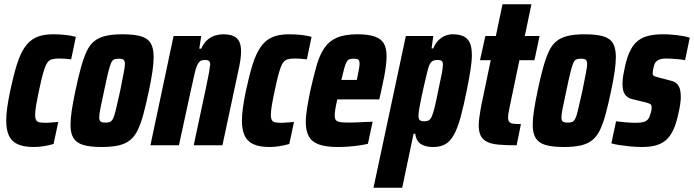

<svg xmlns="http://www.w3.org/2000/svg" viewBox="-20 -678 3239 896"><path d="M138 8Q90 8 61.5 -5.5Q33 -19 21 -46.5Q9 -74 9 -115Q9 -143 14 -178Q19 -213 28 -256Q43 -326 58.5 -376Q74 -426 95.5 -457.5Q117 -489 148.5 -503.5Q180 -518 227 -518Q259 -518 286 -515Q313 -512 334 -506L312 -401Q298 -403 282.5 -404Q267 -405 255 -405Q235 -405 221.5 -401Q208 -397 199 -382.5Q190 -368 181.5 -338Q173 -308 162 -255Q153 -213 148.5 -186Q144 -159 144 -142Q144 -125 149 -117Q154 -109 164.5 -107Q175 -105 192 -105Q206 -105 222 -106.5Q238 -108 252 -109L230 -6Q205 1 182 4.5Q159 8 138 8Z M455 8Q400 8 368.5 -1.5Q337 -11 323 -33.5Q309 -56 309 -95Q309 -124 315 -163.5Q321 -203 332 -255Q345 -317 357.5 -362Q370 -407 384 -437.5Q398 -468 419.5 -485.5Q441 -503 473 -510.5Q505 -518 551 -518Q606 -518 638 -508.5Q670 -499 683.5 -476Q697 -453 697 -412Q697 -384 691.5 -345.5Q686 -307 675 -255Q662 -193 650 -148Q638 -103 623.5 -72.5Q609 -42 587.5 -24.5Q566 -7 534 0.5Q502 8 455 8ZM472 -106Q483 -106 490.5 -108Q498 -110 503.5 -117.5Q509 -125 514 -141Q519 -157 525 -185Q531 -213 541 -255Q551 -307 557 -336.5Q563 -366 563 -380Q563 -391 559.5 -396Q556 -401 550 -402.5Q544 -404 534 -404Q520 -404 512 -400.5Q504 -397 498 -383Q492 -369 484.5 -338.5Q477 -308 466 -255Q455 -203 449 -174Q443 -145 443 -130Q443 -119 446.5 -114Q450 -109 456.5 -107.5Q463 -106 472 -106Z M682 0 790 -510H919L910 -451H919Q932 -479 949 -493Q966 -507 985 -512.5Q1004 -518 1020 -518Q1052 -518 1070 -509.5Q1088 -501 1096.5 -484Q1105 -467 1105 -438Q1105 -420 1101.5 -396Q1098 -372 1091 -342L1018 0H884L943 -277Q952 -319 956 -342.5Q960 -366 961 -378Q961 -387 958 -391Q955 -395 949.5 -396.5Q944 -398 935 -398Q922 -398 914 -392.5Q906 -387 899.5 -372Q893 -357 886.5 -327.5Q880 -298 869 -249L815 0Z M1238 8Q1190 8 1161.5 -5.5Q1133 -19 1121 -46.5Q1109 -74 1109 -115Q1109 -143 1114 -178Q1119 -213 1128 -256Q1143 -326 1158.5 -376Q1174 -426 1195.5 -457.5Q1217 -489 1248.5 -503.5Q1280 -518 1327 -518Q1359 -518 1386 -515Q1413 -512 1434 -506L1412 -401Q1398 -403 1382.5 -404Q1367 -405 1355 -405Q1335 -405 1321.5 -401Q1308 -397 1299 -382.5Q1290 -368 1281.5 -338Q1273 -308 1262 -255Q1253 -213 1248.5 -186Q1244 -159 1244 -142Q1244 -125 1249 -117Q1254 -109 1264.5 -107Q1275 -105 1292 -105Q1306 -105 1322 -106.5Q1338 -108 1352 -109L1330 -6Q1305 1 1282 4.5Q1259 8 1238 8Z M1557 8Q1499 8 1466.5 -4.5Q1434 -17 1420.5 -43Q1407 -69 1407 -107Q1407 -136 1413 -173Q1419 -210 1428 -254Q1443 -321 1457 -370.5Q1471 -420 1493 -453Q1515 -486 1552 -502Q1589 -518 1648 -518Q1700 -518 1730 -507Q1760 -496 1772 -474Q1784 -452 1784 -415Q1784 -396 1781 -371.5Q1778 -347 1772.5 -318Q1767 -289 1759 -254L1750 -214H1554Q1548 -188 1545 -169.5Q1542 -151 1542 -139Q1542 -124 1548 -117Q1554 -110 1568.5 -108Q1583 -106 1606 -106Q1618 -106 1637 -106.5Q1656 -107 1678.5 -108.5Q1701 -110 1719 -110L1697 -7Q1681 -3 1657.5 0.5Q1634 4 1608 6Q1582 8 1557 8ZM1573 -305H1645L1648 -319Q1653 -343 1655.5 -357.5Q1658 -372 1658 -381Q1658 -391 1655 -396Q1652 -401 1646 -402.5Q1640 -404 1630 -404Q1619 -404 1611 -401.5Q1603 -399 1597.5 -389Q1592 -379 1586.5 -359.5Q1581 -340 1573 -305Z M1723 198 1874 -510H2002L1994 -452H2002Q2012 -477 2027.5 -491.5Q2043 -506 2059.5 -512Q2076 -518 2092 -518Q2122 -518 2142 -509Q2162 -500 2172 -479.5Q2182 -459 2182 -421Q2182 -392 2175.5 -351Q2169 -310 2158 -255Q2143 -180 2129 -129.5Q2115 -79 2098 -48.5Q2081 -18 2058 -5Q2035 8 2003 8Q1976 8 1957.5 1Q1939 -6 1929.5 -20Q1920 -34 1918 -54H1910L1857 198ZM1960 -112Q1972 -112 1979.5 -115.5Q1987 -119 1993.5 -131.5Q2000 -144 2007.5 -173.5Q2015 -203 2025 -255Q2036 -306 2041.5 -334Q2047 -362 2047 -376Q2047 -386 2044 -390.5Q2041 -395 2035.5 -396.5Q2030 -398 2020 -398Q2011 -398 2003.5 -395.5Q1996 -393 1990 -385.5Q1984 -378 1979 -362Q1976 -351 1970.5 -328.5Q1965 -306 1958.5 -277.5Q1952 -249 1946 -221Q1940 -193 1936.5 -171Q1933 -149 1933 -139Q1933 -122 1939.5 -117Q1946 -112 1960 -112Z M2391 0Q2341 0 2307 -3Q2273 -6 2252.5 -16.5Q2232 -27 2223 -45.5Q2214 -64 2214 -94Q2214 -109 2216.5 -127Q2219 -145 2222.5 -166.5Q2226 -188 2232 -214L2270 -397H2220L2245 -510H2294L2325 -658H2460L2429 -510H2498L2474 -397H2404L2359 -182Q2357 -170 2355 -161Q2353 -152 2352 -144Q2351 -136 2351 -130Q2351 -116 2357 -109Q2363 -102 2376 -100.5Q2389 -99 2411 -99Z M2612 8Q2557 8 2525.5 -1.5Q2494 -11 2480 -33.5Q2466 -56 2466 -95Q2466 -124 2472 -163.5Q2478 -203 2489 -255Q2502 -317 2514.5 -362Q2527 -407 2541 -437.5Q2555 -468 2576.5 -485.5Q2598 -503 2630 -510.5Q2662 -518 2708 -518Q2763 -518 2795 -508.5Q2827 -499 2840.5 -476Q2854 -453 2854 -412Q2854 -384 2848.5 -345.5Q2843 -307 2832 -255Q2819 -193 2807 -148Q2795 -103 2780.5 -72.5Q2766 -42 2744.5 -24.5Q2723 -7 2691 0.5Q2659 8 2612 8ZM2629 -106Q2640 -106 2647.5 -108Q2655 -110 2660.5 -117.5Q2666 -125 2671 -141Q2676 -157 2682 -185Q2688 -213 2698 -255Q2708 -307 2714 -336.5Q2720 -366 2720 -380Q2720 -391 2716.5 -396Q2713 -401 2707 -402.5Q2701 -404 2691 -404Q2677 -404 2669 -400.5Q2661 -397 2655 -383Q2649 -369 2641.5 -338.5Q2634 -308 2623 -255Q2612 -203 2606 -174Q2600 -145 2600 -130Q2600 -119 2603.5 -114Q2607 -109 2613.5 -107.5Q2620 -106 2629 -106Z M2975 8Q2951 8 2924.5 5.5Q2898 3 2874 -0.5Q2850 -4 2833 -9L2855 -112Q2865 -111 2876.5 -109.5Q2888 -108 2900.5 -107Q2913 -106 2924.5 -105.5Q2936 -105 2946 -105Q2964 -105 2977.5 -107.5Q2991 -110 3000 -117.5Q3009 -125 3013 -139Q3016 -147 3018.5 -156.5Q3021 -166 3021 -178Q3021 -189 3014.5 -192.5Q3008 -196 2994 -200L2928 -216Q2907 -222 2896 -237.5Q2885 -253 2885 -288Q2885 -308 2889 -329.5Q2893 -351 2897 -369Q2907 -415 2922.5 -444.5Q2938 -474 2960 -490Q2982 -506 3010.5 -512Q3039 -518 3074 -518Q3095 -518 3118.5 -516Q3142 -514 3163.5 -510.5Q3185 -507 3199 -502L3177 -397Q3163 -400 3146.5 -401.5Q3130 -403 3115.5 -404Q3101 -405 3090 -405Q3074 -405 3062.5 -402Q3051 -399 3043.5 -392Q3036 -385 3032 -372Q3031 -365 3028.5 -356Q3026 -347 3026 -336Q3026 -327 3031 -324Q3036 -321 3048 -318L3101 -304Q3115 -301 3128 -295Q3141 -289 3149 -273Q3157 -257 3157 -223Q3157 -210 3154 -190Q3151 -170 3146 -149Q3136 -101 3121.5 -70.5Q3107 -40 3086.5 -23Q3066 -6 3038.5 1Q3011 8 2975 8Z"/></svg>

Font: Saira Condensed ExtraBold
Style: Italic
Weight: 800
Width: 3
Italic angle: -12°
Designer: Hector Gatti with collaboration of the Omnibus-Type team
Foundry: Omnibus-Type
Version: Version 1.101